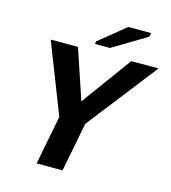

<svg xmlns="http://www.w3.org/2000/svg" viewBox="-121 -929 916 1026"><g transform="rotate(15 337.5 -415.5)"><path d="M320.3 0H176.8L229.5 -271.5L78.1 -658.7H229L321.8 -382.3L523.9 -658.7H674.8L373 -271.5ZM312.5 -697.3 315.4 -712.4 461.4 -831.1H587.4L583.5 -810.1L395.5 -697.3Z"/></g></svg>

Font: Cousine
Style: Bold Italic
Weight: 700
Italic angle: -12°
Monospace: yes
Designer: Steve Matteson
Foundry: Ascender Corporation
Version: Version 1.20